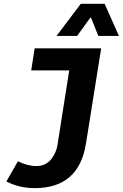

<svg xmlns="http://www.w3.org/2000/svg" viewBox="-20 -761 640 998"><path d="M273.9 -574.2 399.9 -741.2H523.9L598.1 -574.2H491.2L453.1 -668.9H449.2L380.9 -574.2ZM161.1 216.8Q79.1 216.8 13.2 182.1L73.2 77.1Q121.6 102.1 169.9 102.1Q195.3 102.1 215.6 91.6Q235.8 81.1 248.5 63.7Q261.2 46.4 268.6 28.6Q275.9 10.7 278.8 -7.8L339.8 -395H142.1L160.2 -509.8H505.9L426.8 -14.2Q389.6 216.8 161.1 216.8Z"/></svg>

Font: Office Code Pro Bold Italic
Style: Regular
Weight: 700
Italic angle: -9°
Designer: Nathan Rutzky & Paul D. Hunt
Foundry: Adobe Systems Incorporated
Version: Version 1.004;PS 001.004;hotconv 1.0.70;makeotf.lib2.5.58329